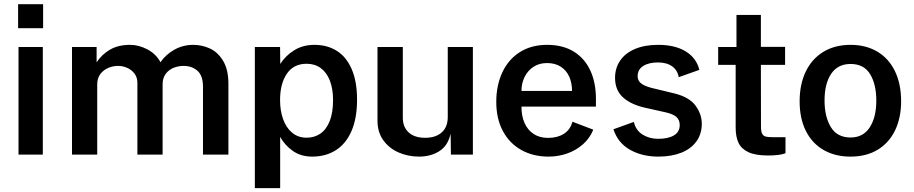

<svg xmlns="http://www.w3.org/2000/svg" viewBox="-20 -760 4492 944"><path d="M190.5 0H71V-529H190.5ZM69 -739.5H192V-621.5H69Z M334 -529H455V-453.5Q480.5 -492.5 521 -516Q561.5 -539.5 619 -539.5Q663 -539.5 705.5 -516.8Q748 -494 769 -454Q795.5 -492.5 837.8 -516Q880 -539.5 930 -539.5Q973 -539.5 1012.2 -521.5Q1051.5 -503.5 1077.2 -460.5Q1103 -417.5 1103 -348V0H978V-333.5Q978 -388 950.8 -412Q923.5 -436 882.5 -436Q858 -436 834.5 -427Q811 -418 795.2 -397.5Q779.5 -377 779.5 -345.5V0H655.5V-353Q655.5 -379 641.5 -397.8Q627.5 -416.5 605.8 -426.2Q584 -436 561 -436Q535.5 -436 512 -426Q488.5 -416 473.2 -395.8Q458 -375.5 458 -345.5V0H334Z M1233 -529H1357L1358 -445.5Q1382.5 -485 1425.5 -512.2Q1468.5 -539.5 1526.5 -539.5Q1589 -539.5 1636 -510Q1683 -480.5 1709.2 -420Q1735.5 -359.5 1735.5 -270Q1735.5 -178.5 1708.2 -115.8Q1681 -53 1631.2 -21.5Q1581.5 10 1515 10Q1459.5 10 1419.8 -18Q1380 -46 1357.5 -87V165H1233ZM1487.5 -83Q1526 -83 1555.2 -103Q1584.5 -123 1601 -164.5Q1617.5 -206 1617.5 -268Q1617.5 -323 1602 -363.2Q1586.5 -403.5 1557.2 -425Q1528 -446.5 1487.5 -446.5Q1424 -446.5 1390.5 -397.8Q1357 -349 1357 -268Q1357 -216.5 1371.8 -174.5Q1386.5 -132.5 1416 -107.8Q1445.5 -83 1487.5 -83Z M1836 -166V-529H1960.5V-180.5Q1960.5 -136 1989 -109.2Q2017.5 -82.5 2071 -82.5Q2122 -82.5 2151.8 -109Q2181.5 -135.5 2181.5 -184.5V-529H2305V0H2197L2195.5 -103Q2182.5 -43.5 2140 -16.8Q2097.5 10 2040.5 10Q1987 10 1940.2 -10.2Q1893.5 -30.5 1864.8 -70.2Q1836 -110 1836 -166Z M2670 -539.5Q2747 -539.5 2800.8 -506.5Q2854.5 -473.5 2882.2 -413.8Q2910 -354 2910 -273.5V-236H2544Q2543.5 -190.5 2558.8 -155.8Q2574 -121 2603.5 -101.5Q2633 -82 2675 -82Q2720.5 -82 2752.2 -102Q2784 -122 2794.5 -161.5L2897 -122.5Q2880 -80.5 2846.5 -50.8Q2813 -21 2769 -5.5Q2725 10 2677.5 10Q2601 10 2542.8 -22.8Q2484.5 -55.5 2452.2 -116.2Q2420 -177 2420 -259Q2420 -340.5 2449.8 -404.2Q2479.5 -468 2536 -503.8Q2592.5 -539.5 2670 -539.5ZM2792.5 -313Q2792.5 -352 2778.8 -383Q2765 -414 2737.2 -432Q2709.5 -450 2669.5 -450Q2630 -450 2601.5 -430.5Q2573 -411 2558.2 -379.5Q2543.5 -348 2544 -313Z M3216 -77.5Q3265.5 -77.5 3293.8 -94.5Q3322 -111.5 3322 -145Q3322 -170 3305.8 -184.8Q3289.5 -199.5 3253.5 -207.5L3153 -230Q3081.5 -246 3042.8 -281.5Q3004 -317 3004 -377.5Q3004 -424.5 3028.5 -461.2Q3053 -498 3101 -518.8Q3149 -539.5 3217 -539.5Q3298 -539.5 3351 -507.5Q3404 -475.5 3418.5 -416.5L3317 -380.5Q3311.5 -414.5 3284.8 -433.8Q3258 -453 3215.5 -453Q3169.5 -453 3142.2 -435.5Q3115 -418 3115 -385Q3115 -361.5 3135.8 -347.2Q3156.5 -333 3201.5 -323.5L3296.5 -300.5Q3370 -282 3400.2 -240Q3430.5 -198 3430.5 -152Q3430.5 -101.5 3404.2 -65Q3378 -28.5 3329.8 -9.2Q3281.5 10 3216.5 10Q3137.5 10 3077.8 -23.5Q3018 -57 2996 -124.5L3096.5 -160.5Q3106 -119 3139.5 -98.2Q3173 -77.5 3216 -77.5Z M3721 -441 3721.5 -137.5Q3721.5 -114.5 3726.8 -103.5Q3732 -92.5 3743.2 -89Q3754.5 -85.5 3777 -85.5H3842V-6.5Q3814 4.5 3756 4.5Q3694.5 4.5 3659.8 -11.8Q3625 -28 3611 -57.8Q3597 -87.5 3597 -133V-441H3511V-529H3601V-686.5H3721V-529.5H3840V-441Z M3911.5 -262Q3911.5 -345 3941.5 -407.8Q3971.5 -470.5 4028 -505Q4084.5 -539.5 4162 -539.5Q4237.5 -539.5 4293.5 -506.2Q4349.5 -473 4380 -410.5Q4410.5 -348 4410.5 -262Q4410.5 -181.5 4381.2 -120Q4352 -58.5 4296 -24.2Q4240 10 4161.5 10Q4086 10 4029.5 -22.5Q3973 -55 3942.2 -116.2Q3911.5 -177.5 3911.5 -262ZM4162 -84Q4224 -84 4256.2 -133.8Q4288.5 -183.5 4288.5 -265.5Q4288.5 -345.5 4258 -395.5Q4227.5 -445.5 4162 -445.5Q4099 -445.5 4066.5 -397Q4034 -348.5 4034 -265.5Q4034 -186.5 4065 -135.2Q4096 -84 4162 -84Z"/></svg>

Font: 1883 Sans SemiBold
Style: Regular
Weight: 600
Designer: 1883 Sans project is a fork of Public Sans.
Version: Version 1.009